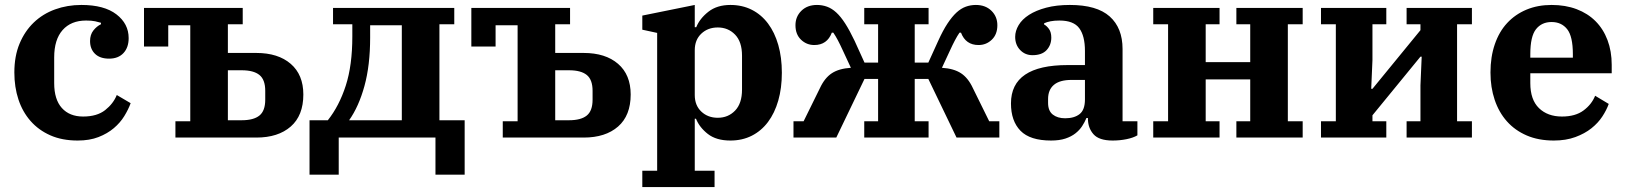

<svg xmlns="http://www.w3.org/2000/svg" viewBox="-20 -556 6572 776"><path d="M294 12Q231 12 183.5 -9Q136 -30 103.5 -67Q71 -104 54.5 -154Q38 -204 38 -263Q38 -329 59 -379.5Q80 -430 116.5 -465Q153 -500 202.5 -518Q252 -536 309 -536Q401 -536 450.5 -498Q500 -460 500 -402Q500 -364 479 -341.5Q458 -319 421 -319Q384 -319 364 -338.5Q344 -358 344 -390Q344 -416 357.5 -433Q371 -450 388 -458V-464Q378 -467 364.5 -470Q351 -473 328 -473Q267 -473 233 -434.5Q199 -396 199 -324V-220Q199 -154 230 -119.5Q261 -85 316 -85Q372 -85 405 -111Q438 -137 452 -172L508 -139Q499 -114 482.5 -87Q466 -60 440 -38Q414 -16 378 -2Q342 12 294 12Z M689 -66H749V-454H660V-368H562V-524H961V-458H901V-342H1016Q1104 -342 1155 -298Q1206 -254 1206 -174Q1206 -89 1155 -44.5Q1104 0 1016 0H689ZM957 -70Q1005 -70 1028.5 -89Q1052 -108 1052 -153V-189Q1052 -234 1028.5 -253Q1005 -272 957 -272H901V-70Z M1231 -70H1305Q1351 -128 1377.5 -210Q1404 -292 1404 -409V-458H1326V-524H1816V-458H1756V-70H1858V150H1740V0H1349V150H1231ZM1604 -70V-454H1476V-404Q1476 -292 1453 -208.5Q1430 -125 1391 -70Z M2012 -66H2072V-454H1983V-368H1885V-524H2284V-458H2224V-342H2339Q2427 -342 2478 -298Q2529 -254 2529 -174Q2529 -89 2478 -44.5Q2427 0 2339 0H2012ZM2280 -70Q2328 -70 2351.5 -89Q2375 -108 2375 -153V-189Q2375 -234 2351.5 -253Q2328 -272 2280 -272H2224V-70Z M2576 134H2636V-423L2576 -436V-493L2788 -536V-446H2794Q2808 -481 2843 -508.5Q2878 -536 2932 -536Q2980 -536 3018.5 -516.5Q3057 -497 3084 -461Q3111 -425 3125.5 -374.5Q3140 -324 3140 -262Q3140 -200 3125.5 -149.5Q3111 -99 3084 -63Q3057 -27 3018.5 -7.5Q2980 12 2932 12Q2875 12 2841 -14.5Q2807 -41 2793 -76H2788V134H2868V200H2576ZM2881 -80Q2923 -80 2951 -109Q2979 -138 2979 -194V-331Q2979 -387 2951 -416Q2923 -445 2881 -445Q2841 -445 2814.5 -420Q2788 -395 2788 -353V-172Q2788 -130 2814.5 -105Q2841 -80 2881 -80Z M3187 -66H3228L3294 -200Q3313 -241 3342 -260Q3371 -279 3419 -282L3386 -353Q3376 -375 3366.5 -393Q3357 -411 3348 -424H3342Q3323 -374 3271 -374Q3240 -374 3217.5 -395.5Q3195 -417 3195 -454Q3195 -489 3219 -512.5Q3243 -536 3282 -536Q3303 -536 3322.5 -529Q3342 -522 3360 -505.5Q3378 -489 3396 -461Q3414 -433 3434 -391L3474 -303H3529V-458H3473V-524H3733V-458H3677V-303H3732L3772 -391Q3791 -433 3809.5 -461Q3828 -489 3846 -505.5Q3864 -522 3883.5 -529Q3903 -536 3924 -536Q3963 -536 3987 -512.5Q4011 -489 4011 -454Q4011 -417 3988.5 -395.5Q3966 -374 3935 -374Q3883 -374 3864 -424H3858Q3849 -411 3839.5 -393Q3830 -375 3820 -353L3787 -282Q3835 -279 3864 -260Q3893 -241 3912 -200L3978 -66H4019V0H3846L3732 -237H3677V-66H3733V0H3473V-66H3529V-237H3474L3360 0H3187Z M4228 12Q4143 12 4104.5 -27.5Q4066 -67 4066 -138Q4066 -293 4295 -293H4365V-350Q4365 -411 4342 -442Q4319 -473 4262 -473Q4241 -473 4226 -470Q4211 -467 4200 -462V-457Q4210 -452 4219.5 -439Q4229 -426 4229 -404Q4229 -374 4210 -353.5Q4191 -333 4153 -333Q4123 -333 4103 -354Q4083 -375 4083 -407Q4083 -431 4097 -454.5Q4111 -478 4139 -496Q4167 -514 4208.5 -525Q4250 -536 4304 -536Q4413 -536 4465 -489.5Q4517 -443 4517 -358V-66H4577V-9Q4560 1 4533 6.5Q4506 12 4477 12Q4422 12 4399.5 -13.5Q4377 -39 4377 -77V-79H4371Q4364 -62 4353.5 -46Q4343 -30 4326.5 -17Q4310 -4 4286 4Q4262 12 4228 12ZM4285 -78Q4322 -78 4343.5 -95Q4365 -112 4365 -154V-233H4311Q4263 -233 4239.5 -213Q4216 -193 4216 -156V-140Q4216 -108 4235 -93Q4254 -78 4285 -78Z M4641 -66H4701V-458H4641V-524H4909V-458H4853V-305H5033V-458H4977V-524H5245V-458H5185V-66H5245V0H4977V-66H5033V-235H4853V-66H4909V0H4641Z M5319 -66H5379V-458H5319V-524H5583V-458H5527V-313L5522 -197H5527L5721 -434V-458H5665V-524H5929V-458H5869V-66H5929V0H5665V-66H5721V-211L5726 -327H5721L5527 -90V-66H5583V0H5319Z M6260 12Q6198 12 6150.5 -8.5Q6103 -29 6070.5 -65.5Q6038 -102 6021 -152.5Q6004 -203 6004 -263Q6004 -326 6021.5 -377Q6039 -428 6071.5 -463Q6104 -498 6149.5 -517Q6195 -536 6251 -536Q6307 -536 6352 -519Q6397 -502 6428.5 -470.5Q6460 -439 6477 -394Q6494 -349 6494 -294V-260H6165V-220Q6165 -153 6200 -119Q6235 -85 6293 -85Q6347 -85 6380 -109.5Q6413 -134 6427 -169L6482 -136Q6473 -111 6456 -85Q6439 -59 6412 -37.5Q6385 -16 6347 -2Q6309 12 6260 12ZM6165 -323H6337V-337Q6337 -409 6314 -438Q6291 -467 6251 -467Q6211 -467 6188 -438Q6165 -409 6165 -337Z"/></svg>

Font: IBM Plex Serif
Style: Bold
Weight: 700
Designer: Mike Abbink, Paul van der Laan, Pieter van Rosmalen
Foundry: Bold Monday
Version: Version 2.008